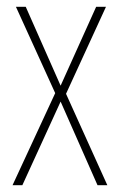

<svg xmlns="http://www.w3.org/2000/svg" viewBox="-20 -547 354 567"><path d="M17 0 143 -272 27 -527H56L159 -294L264 -527H293L175 -270L297 0H268L159 -247L46 0Z"/></svg>

Font: Noto Sans ExtraCondensed Thin
Style: Regular
Weight: 100
Width: 2
Designer: Monotype Design Team
Foundry: Monotype Imaging Inc.
Version: Version 2.013; ttfautohint (v1.8.4.7-5d5b)